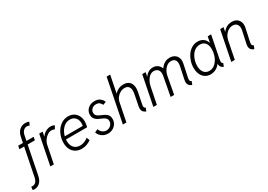

<svg xmlns="http://www.w3.org/2000/svg" viewBox="-44 -1745 4059 2909"><g transform="rotate(-30 1985.5 -290.0)"><path d="M-23.4 180.7Q-31.2 180.7 -39.1 179.9Q-46.9 179.2 -54.7 177.2L-49.8 121.6Q-44.4 123 -38.3 123.5Q-32.2 124 -28.3 124Q7.8 124 32 98.6Q56.2 73.2 66.4 20.5L192.9 -613.3Q207 -684.1 251.2 -721.9Q295.4 -759.8 352.5 -759.8Q370.1 -759.8 386.2 -756.6Q402.3 -753.4 418 -746.6L393.6 -692.4Q384.3 -697.8 372.6 -700.7Q360.8 -703.6 350.6 -703.6Q314.5 -703.6 288.3 -677.7Q262.2 -651.9 253.4 -608.4L127 27.3Q111.3 106 70.3 143.3Q29.3 180.7 -23.4 180.7ZM79.6 -459.5 90.3 -515.1H360.8L349.6 -459.5Z M355 0 458 -515.1H517.6L502.4 -438.5H512.2L487.8 -409.2Q502.4 -442.4 529.3 -468.3Q556.2 -494.1 589.6 -508.8Q623 -523.4 657.2 -523.4Q682.1 -523.4 700.2 -516.8Q718.3 -510.3 725.1 -503.4L693.8 -450.2Q688.5 -456.5 673.3 -460.9Q658.2 -465.3 643.1 -465.3Q609.4 -465.3 574.7 -444.3Q540 -423.3 513.2 -386Q486.3 -348.6 476.6 -300.8L416.5 0Z M905.3 7.8Q844.7 7.8 799.8 -18.6Q754.9 -44.9 730.2 -93.5Q705.6 -142.1 705.6 -208Q705.6 -268.1 724.4 -324.2Q743.2 -380.4 777.6 -425.3Q812 -470.2 859.6 -496.6Q907.2 -522.9 965.3 -522.9Q1023.9 -522.9 1064.9 -496.6Q1106 -470.2 1127.2 -426.3Q1148.4 -382.3 1148.4 -329.6Q1148.4 -313.5 1146.2 -295.4Q1144 -277.3 1140.9 -261.2Q1137.7 -245.1 1133.3 -234.9H750L759.3 -285.6H1087.4Q1089.8 -297.4 1090.8 -308.6Q1091.8 -319.8 1091.8 -330.1Q1091.8 -391.1 1057.4 -429.2Q1022.9 -467.3 963.9 -467.3Q918 -467.3 881.1 -445.1Q844.2 -422.9 817.9 -385.5Q791.5 -348.1 777.1 -302.2Q762.7 -256.3 762.7 -209.5Q762.7 -136.2 800.3 -91.8Q837.9 -47.4 908.2 -47.4Q949.2 -47.4 984.4 -62.3Q1019.5 -77.1 1048.8 -101.1L1069.8 -47.4Q1038.6 -24.9 996.8 -8.5Q955.1 7.8 905.3 7.8Z M1363.3 7.8Q1321.3 7.8 1287.6 -8.3Q1253.9 -24.4 1231.2 -50.5Q1208.5 -76.7 1200.2 -106.9L1256.3 -131.3Q1264.6 -96.2 1296.4 -70.8Q1328.1 -45.4 1367.2 -45.4Q1396.5 -45.4 1420.7 -59.6Q1444.8 -73.7 1459.7 -97.2Q1474.6 -120.6 1474.6 -148.4Q1474.6 -177.2 1459.5 -194.8Q1444.3 -212.4 1420.7 -224.6Q1397 -236.8 1369.9 -248Q1342.8 -259.3 1319.1 -274.4Q1295.4 -289.6 1280 -313.5Q1264.6 -337.4 1264.6 -375Q1264.6 -418.9 1286.1 -452.1Q1307.6 -485.4 1344 -504.2Q1380.4 -522.9 1425.8 -522.9Q1487.8 -522.9 1524.4 -492.9Q1561 -462.9 1570.8 -427.7L1516.6 -406.2Q1507.8 -429.2 1486.1 -449.7Q1464.4 -470.2 1424.3 -470.2Q1378.9 -470.2 1350.3 -442.9Q1321.8 -415.5 1321.8 -377.9Q1321.8 -349.6 1337.2 -332Q1352.5 -314.5 1376.5 -302.5Q1400.4 -290.5 1427.2 -279.5Q1454.1 -268.6 1478 -253.4Q1502 -238.3 1517.1 -214.6Q1532.2 -190.9 1532.2 -152.8Q1532.2 -106.9 1509.5 -70.6Q1486.8 -34.2 1448.5 -13.2Q1410.2 7.8 1363.3 7.8Z M2030.3 7.3Q1999 -7.3 1983.6 -25.4Q1968.3 -43.5 1965.6 -67.1Q1962.9 -90.8 1969.2 -122.6L2006.3 -310.1Q2021.5 -387.2 1999 -427.2Q1976.6 -467.3 1921.9 -467.3Q1882.8 -467.3 1846.7 -448.2Q1810.5 -429.2 1784.7 -396Q1758.8 -362.8 1750 -319.8L1686 0H1624.5L1774.4 -752H1835.9L1776.9 -453.1H1788.6L1748 -410.6Q1774.9 -460.9 1822.8 -491.9Q1870.6 -522.9 1932.6 -522.9Q1991.2 -522.9 2025.4 -495.6Q2059.6 -468.3 2070.3 -421.9Q2081.1 -375.5 2069.8 -318.4L2030.8 -123Q2024.4 -90.8 2027.6 -74Q2030.8 -57.1 2052.7 -49.3Z M2834 7.3Q2796.9 -8.8 2782 -30Q2767.1 -51.3 2766.8 -74.7Q2766.6 -98.1 2771.5 -122.6L2815.4 -331.1Q2823.7 -368.7 2820.3 -395Q2816.9 -421.4 2804.9 -437.5Q2793 -453.6 2774.9 -460.9Q2756.8 -468.3 2735.8 -468.3Q2693.8 -468.3 2660.9 -444.1Q2627.9 -419.9 2606.7 -382.1Q2585.4 -344.2 2577.6 -302.7L2521.5 0H2460L2521 -328.6Q2530.8 -378.4 2520 -409.2Q2509.3 -439.9 2486.3 -454.1Q2463.4 -468.3 2435.5 -468.3Q2395 -468.3 2362.8 -443.6Q2330.6 -418.9 2309.1 -379.6Q2287.6 -340.3 2278.3 -295.9L2219.2 0H2157.7L2260.3 -515.1H2319.8L2305.2 -441.9H2318.8L2288.1 -407.7Q2310.1 -459 2352.5 -491.2Q2395 -523.4 2450.2 -523.4Q2486.8 -523.4 2515.9 -507.3Q2544.9 -491.2 2562.7 -464.1Q2580.6 -437 2584.5 -404.3L2559.6 -428.7H2600.6L2567.4 -410.6Q2583.5 -439.9 2607.9 -465.6Q2632.3 -491.2 2665.3 -507.3Q2698.2 -523.4 2741.2 -523.4Q2788.6 -523.4 2824.2 -502Q2859.9 -480.5 2875.7 -439.2Q2891.6 -397.9 2878.9 -337.9L2833.5 -123Q2826.7 -92.3 2830.8 -74.7Q2835 -57.1 2856.9 -49.3Z M3160.6 7.8Q3105.5 7.8 3064.9 -19Q3024.4 -45.9 3002.4 -93.8Q2980.5 -141.6 2980.5 -205.1Q2980.5 -265.1 2998.5 -321.5Q3016.6 -377.9 3049.6 -423.6Q3082.5 -469.2 3128.7 -496.1Q3174.8 -522.9 3231 -522.9Q3291 -522.9 3332 -491.2Q3373 -459.5 3385.3 -408.2L3363.8 -416H3411.6L3382.8 -399.9L3405.8 -515.1H3465.3L3388.7 -130.9Q3382.3 -99.6 3384 -78.1Q3385.7 -56.6 3407.7 -47.4L3385.3 7.8Q3363.8 -1 3349.9 -15.6Q3335.9 -30.3 3330.3 -49.1Q3324.7 -67.9 3328.6 -89.8L3348.6 -78.1H3304.7L3342.3 -104Q3308.6 -47.4 3261.5 -19.8Q3214.4 7.8 3160.6 7.8ZM3168 -48.3Q3213.4 -48.3 3249.3 -72Q3285.2 -95.7 3310.5 -134.8Q3335.9 -173.8 3349.1 -221.2Q3362.3 -268.6 3362.3 -315.4Q3362.3 -387.2 3329.8 -426.8Q3297.4 -466.3 3239.3 -466.3Q3193.8 -466.3 3157.5 -444.1Q3121.1 -421.9 3095.5 -384.3Q3069.8 -346.7 3056.2 -300.3Q3042.5 -253.9 3042.5 -205.6Q3042.5 -133.8 3075.4 -91.1Q3108.4 -48.3 3168 -48.3Z M3919.9 7.8Q3883.3 -6.8 3868.2 -27.3Q3853 -47.9 3852.1 -72Q3851.1 -96.2 3856.4 -122.1L3901.4 -330.6Q3914.6 -393.1 3890.4 -430.4Q3866.2 -467.8 3814 -467.8Q3772.9 -467.8 3737.5 -446.5Q3702.1 -425.3 3677.5 -389.2Q3652.8 -353 3644 -309.1L3582.5 0H3521L3623.5 -515.1H3683.1L3668.5 -441.9H3683.6L3647.5 -408.7Q3677.7 -460 3721.9 -491.5Q3766.1 -522.9 3829.1 -522.9Q3879.9 -522.9 3914.6 -499.5Q3949.2 -476.1 3962.9 -434.8Q3976.6 -393.6 3965.3 -339.4L3918.5 -122.6Q3911.6 -91.3 3915.8 -74.2Q3919.9 -57.1 3942.9 -48.3Z"/></g></svg>

Font: Reddit Sans Light
Style: Italic
Weight: 300
Italic angle: -11.25°
Designer: Stephen Hutchings
Version: Version 1.013